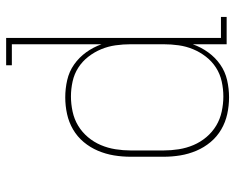

<svg xmlns="http://www.w3.org/2000/svg" viewBox="-92 -684 783 640"><g transform="rotate(-90 300.0 -363.5)"><path d="M296 8Q268 8 240.5 2Q213 -4 189 -18Q165 -32 147 -53.5Q129 -75 118 -101Q107 -127 102.5 -154.5Q98 -182 98 -210V-320Q98 -348 102.5 -375.5Q107 -403 118 -429Q129 -455 147 -476.5Q165 -498 189 -512Q213 -526 240.5 -532Q268 -538 296 -538Q325 -538 353.5 -531.5Q382 -525 405.5 -508.5Q429 -492 446 -468.5Q463 -445 473 -417V-716H403V-735H494V-19H564V0H473V-113Q463 -85 446 -61.5Q429 -38 405.5 -21.5Q382 -5 353.5 1.5Q325 8 296 8ZM299 -11Q324 -11 349 -16.5Q374 -22 395 -35.5Q416 -49 431.5 -69Q447 -89 456.5 -112Q466 -135 469.5 -160Q473 -185 473 -210V-320Q473 -345 469.5 -370Q466 -395 456.5 -418Q447 -441 431.5 -461Q416 -481 395 -494.5Q374 -508 349 -513.5Q324 -519 299 -519Q274 -519 248.5 -513.5Q223 -508 201.5 -495Q180 -482 163.5 -462.5Q147 -443 137 -419.5Q127 -396 123 -370.5Q119 -345 119 -320V-210Q119 -185 123 -159.5Q127 -134 137 -110.5Q147 -87 163.5 -67.5Q180 -48 201.5 -35Q223 -22 248.5 -16.5Q274 -11 299 -11Z"/></g></svg>

Font: Iosevka Slab Thin Extended
Style: Regular
Weight: 100
Width: 7
Monospace: yes
Designer: Belleve Invis
Foundry: Belleve Invis
Version: Version 11.1.1; ttfautohint (v1.8.3)